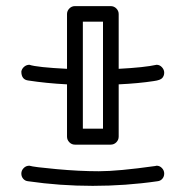

<svg xmlns="http://www.w3.org/2000/svg" viewBox="-20 -604 607 628"><path d="M316.9 -183.1V-533.2H251V-183.1ZM368.2 -378.9Q452.6 -383.3 492.2 -392.1Q502.4 -392.1 509.8 -384Q517.1 -376 517.1 -366.2Q517.1 -356.4 511 -349.1Q504.9 -341.8 483.4 -338.9Q433.1 -331.1 368.2 -328.1V-157.2Q368.2 -146.5 360.6 -138.7Q353 -130.9 341.8 -130.9H225.1Q214.4 -130.9 206.8 -138.7Q199.2 -146.5 199.2 -157.2V-328.1Q131.8 -331.5 71.8 -340.8Q49.8 -343.8 49.8 -370.1Q51.3 -378.9 58.8 -385.5Q66.4 -392.1 76.2 -392.1Q100.6 -383.8 199.2 -378.9V-558.1Q199.2 -568.4 206.8 -576.2Q214.4 -584 225.1 -584H341.8Q353 -584 360.6 -576.2Q368.2 -568.4 368.2 -558.1ZM487.8 -61 492.2 -62Q502.4 -62 509.8 -54.2Q517.1 -46.4 517.1 -36.4Q517.1 -26.4 511 -19.3Q504.9 -12.2 495.1 -11.2Q391.1 3.9 283.2 3.9Q175.8 3.9 71.8 -11.2Q62 -12.2 55.9 -19.3Q49.8 -26.4 49.8 -36.4Q49.8 -46.4 57.4 -54.2Q64.9 -62 76.2 -62Q89.8 -57.6 165 -50.8Q240.2 -43.9 303.2 -43.9Q366.2 -43.9 487.8 -61Z"/></svg>

Font: Ribeye Marrow
Style: Regular
Weight: 400
Designer: Astigmatic (AOETI)
Foundry: Astigmatic (AOETI)
Version: Version 1.000